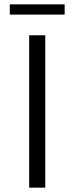

<svg xmlns="http://www.w3.org/2000/svg" viewBox="-20 -862 342 882"><path d="M114 0V-700H188V0ZM25 -795V-842H277V-795Z"/></svg>

Font: Montserrat Thin
Style: Regular
Weight: 400
Version: Version 9.000